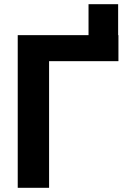

<svg xmlns="http://www.w3.org/2000/svg" viewBox="-20 -895 620 915"><path d="M401.9 -605V-875H543V-605ZM544.4 -727.5V-603.5H213.9V0H64.5V-727.5Z"/></svg>

Font: Inter 16pt
Style: Bold
Weight: 700
Version: Version 4.001;git-66647c0bb